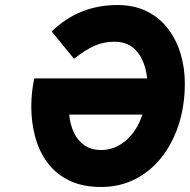

<svg xmlns="http://www.w3.org/2000/svg" viewBox="-20 -732 756 764"><path d="M382.5 12Q306.5 12 253.2 -14.8Q200 -41.5 167.2 -86.8Q134.5 -132 119.5 -189.2Q104.5 -246.5 104.5 -307Q104.5 -341 108.2 -371.2Q112 -401.5 116.5 -420H565.5Q562 -453 552 -479.8Q542 -506.5 526 -526Q510 -545.5 487.5 -555.8Q465 -566 435.5 -566Q391.5 -566 354.8 -549.2Q318 -532.5 274.5 -498L185.5 -607Q243.5 -662 308.2 -687Q373 -712 446.5 -712Q515 -712 565.8 -686.2Q616.5 -660.5 649.8 -616.2Q683 -572 699.2 -516.2Q715.5 -460.5 715.5 -400Q715.5 -312 691.2 -236.8Q667 -161.5 622.8 -105.8Q578.5 -50 517.5 -19Q456.5 12 382.5 12ZM381.5 -135Q408 -135 433 -144.2Q458 -153.5 479.8 -171.8Q501.5 -190 518.5 -216.2Q535.5 -242.5 546.5 -276H255.5Q259 -235.5 274.5 -203.5Q290 -171.5 317 -153.2Q344 -135 381.5 -135Z"/></svg>

Font: Overpass Black
Style: Italic
Weight: 900
Italic angle: -10°
Designer: Delve Withrington, Dave Bailey, Thomas Jockin
Foundry: Delve Fonts LLC
Version: Version 4.000